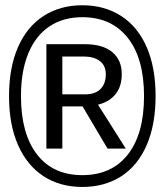

<svg xmlns="http://www.w3.org/2000/svg" viewBox="-20 -745 640 746"><path d="M584.5 -371.6Q584.5 -260.7 549.8 -180.9Q515.1 -101.1 450.7 -59.8Q386.2 -18.6 299.8 -18.6Q213.4 -18.6 149.2 -60.3Q85 -102.1 50 -181.6Q15.1 -261.2 15.1 -371.6Q15.1 -481.9 49.8 -561.5Q84.5 -641.1 149.2 -682.9Q213.9 -724.6 299.8 -724.6Q385.7 -724.6 450.4 -683.1Q515.1 -641.6 549.8 -562.3Q584.5 -482.9 584.5 -371.6ZM539.6 -371.6Q539.6 -518.6 476.1 -598.4Q412.6 -678.2 299.8 -678.2Q226.1 -678.2 172.6 -642.8Q119.1 -607.4 90.3 -538.3Q61.5 -469.2 61.5 -371.6Q61.5 -225.6 123.8 -145Q186 -64.5 299.8 -64.5Q413.6 -64.5 476.6 -144.5Q539.6 -224.6 539.6 -371.6ZM397.9 -167.5 300.8 -331.5H222.2V-167.5H160.2V-573.2H310.1Q379.4 -573.2 416.3 -542.5Q453.1 -511.7 453.1 -457.5Q453.1 -407.7 427.7 -377.7Q402.3 -347.7 360.8 -338.4L468.8 -167.5ZM391.1 -456.5Q391.1 -490.2 367.9 -507.8Q344.7 -525.4 305.2 -525.4H222.2V-378.4H311Q350.1 -378.4 370.6 -399.2Q391.1 -419.9 391.1 -456.5Z"/></svg>

Font: Cousine
Style: Italic
Weight: 400
Italic angle: -12°
Monospace: yes
Designer: Steve Matteson
Foundry: Monotype Imaging Inc.
Version: Version 1.21